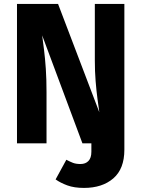

<svg xmlns="http://www.w3.org/2000/svg" viewBox="-20 -713 703 955"><path d="M397.8 221.7Q349 221.7 314.8 209.1Q280.6 196.5 256.6 179.4L310 81.6Q327.7 91 342.7 96.9Q357.8 102.8 380.3 102.8Q405.6 102.8 420 87.6Q434.5 72.4 434.5 41.8V-1H598.6V31.5Q598.6 126.9 543.6 174.3Q488.5 221.7 397.8 221.7ZM451.7 -693.4H598.6V0H390L189.7 -537.1Q193.9 -505.9 199.1 -464.3Q204.3 -422.7 207.9 -370.5Q211.4 -318.4 211.4 -253.7V0H64.5V-693.4H268.8L474 -154.7Q469.9 -183.2 464.7 -222.4Q459.5 -261.6 455.6 -309.6Q451.7 -357.5 451.7 -412.6Z"/></svg>

Font: Fira Sans Variable
Style: Regular
Weight: 400
Designer: Carrois Corporate & Edenspiekermann AG
Foundry: Carrois Corporate GbR & Edenspiekermann AG
Version: Version 4.202